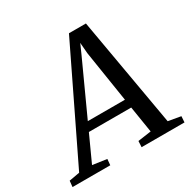

<svg xmlns="http://www.w3.org/2000/svg" viewBox="-232 -906 1056 1064"><g transform="rotate(-30 296.0 -374.0)"><path d="M-65.5 0 -61.5 -38.5 6 -50.5 343.5 -748H452L573.5 -52.5L653.5 -38.5L651 0H376.5L378.5 -38.5L463.5 -50.5L436.5 -219H165.5L89 -51.5L179.5 -38.5L176 0ZM190.5 -274H428L376.5 -602L371 -670.5L343 -607.5Z"/></g></svg>

Font: Merriweather 24pt
Style: Italic
Weight: 400
Italic angle: -7.8°
Designer: Eben Sorkin
Foundry: Eben Sorkin
Version: Version 2.101